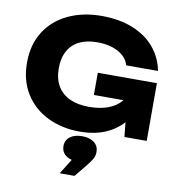

<svg xmlns="http://www.w3.org/2000/svg" viewBox="-110 -866 1184 1277"><g transform="rotate(10 482.5 -227.5)"><path d="M461.6 16.6Q342.6 16.6 246.2 -29.6Q149.8 -75.8 93.5 -164.3Q37.2 -252.8 37.2 -375Q37.2 -497.5 93.8 -585.9Q150.4 -674.2 249.5 -720.4Q348.6 -766.6 473.2 -766.6Q594.3 -766.6 686 -729.3Q777.7 -691.9 833 -625.1Q888.3 -558.4 905.2 -471.1H690Q674.9 -525.8 617 -557.3Q559.2 -588.9 474.1 -588.9Q405 -588.9 355.3 -564.8Q305.5 -540.8 278.7 -492.6Q251.8 -444.4 251.8 -375Q251.8 -303.9 280.8 -254.9Q309.8 -205.9 363.8 -181.1Q417.8 -156.2 493.2 -156.2Q565.3 -156.2 620.4 -176.1Q675.6 -196 708.4 -234.9Q741.2 -273.8 746.8 -328.6L838.2 -324.7Q834.3 -231 791.2 -153.5Q748.2 -76 664.5 -29.7Q580.8 16.6 461.6 16.6ZM512.7 -389.8H911.9V0H761.3L731 -295.4L771.1 -239.8H512.7ZM476 157.8 484.3 215.6Q433.1 215.6 402.8 192.6Q372.5 169.6 372.5 129.5Q372.5 90.1 402.6 66.9Q432.7 43.8 484.3 43.8Q535.5 43.8 565.7 67.3Q595.8 90.8 595.8 130.9Q595.8 157.1 582.9 179.6Q570 202.1 534.2 245.7L479 312.4H379.1Z"/></g></svg>

Font: Unbounded Variable
Style: Regular
Weight: 400
Designer: Luke Prowse, Jean-Baptiste Morizot, Fátima Lázaro, Florian Runge
Foundry: NaN
Version: Version 1.600;FEAKit 1.0